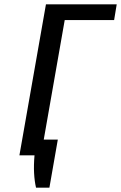

<svg xmlns="http://www.w3.org/2000/svg" viewBox="-20 -720 561 890"><path d="M70 0 193 -700H521L509 -627H280L170 0ZM147 150Q140 120 138 82.5Q136 45 140 0H70L83 -73H248L209 150Z"/></svg>

Font: Cuprum Medium
Style: Italic
Weight: 500
Italic angle: -10°
Version: Version 3.000